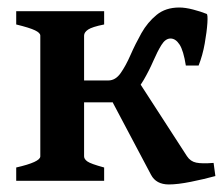

<svg xmlns="http://www.w3.org/2000/svg" viewBox="-20 -484 598 514"><path d="M477.5 -308.6Q471.2 -348.6 460.7 -364.7Q450.2 -380.9 436.5 -380.9Q422.9 -380.9 412.1 -363.5Q401.4 -346.2 390.4 -320.8Q379.4 -295.4 364.7 -270Q350.1 -244.6 328.9 -227.3Q307.6 -210 276.4 -210H202.6L203.1 -268.6H270Q289.1 -268.6 303 -288.3Q316.9 -308.1 329.6 -337.2Q342.3 -366.2 358.6 -395.3Q375 -424.3 399.2 -444.1Q423.3 -463.9 460 -463.9Q476.1 -463.9 496.8 -458.5Q517.6 -453.1 533.2 -446.8Q536.6 -445.8 535.2 -422.6Q533.7 -399.4 528.1 -367.7Q522.5 -335.9 511.7 -308.6ZM23.4 0V-35.6Q87.9 -50.3 87.9 -65.4V-212.9Q87.9 -257.8 107.2 -283.7Q126.5 -309.6 150.4 -332L205.1 -315.4V-65.4Q205.1 -58.1 213.9 -51.8Q222.7 -45.4 258.8 -35.6V0ZM258.8 -454.1V-418.5Q226.6 -412.1 215.8 -404.8Q205.1 -397.5 205.1 -388.7V-225.1Q205.1 -195.3 189 -176Q172.9 -156.7 151.1 -145.5Q129.4 -134.3 113.3 -127L87.9 -143.6V-388.7Q87.9 -396 73.7 -402.8Q59.6 -409.7 23.4 -418.5V-454.1ZM432.1 9.8Q397.9 9.8 384.3 -16.1L273.9 -224.6L355 -259.8L480.5 -65.9Q489.7 -51.8 505.4 -48.6Q521 -45.4 551.8 -47.9L556.6 -12.7Q526.4 -4.4 491 2.7Q455.6 9.8 432.1 9.8Z"/></svg>

Font: Gentium Plus
Style: Bold
Weight: 700
Designer: Victor Gaultney, Annie Olsen, Iska Routamaa, Becca Hirsbrunner
Foundry: SIL International
Version: Version 6.101